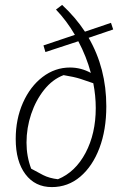

<svg xmlns="http://www.w3.org/2000/svg" viewBox="-20 -754 507 782"><path d="M191 8Q123 8 83.5 -44.5Q44 -97 44 -188Q44 -269 73.5 -335.5Q103 -402 153.5 -440.5Q204 -479 265 -479Q310 -479 350 -457Q332 -524 299 -586L165 -542L157 -569L285 -612Q252 -669 208 -715L233 -734Q288 -683 326 -625L432 -661L441 -634L341 -600Q413 -476 413 -321Q413 -225 385 -151Q357 -77 307 -34.5Q257 8 191 8ZM107 -67Q130 -54 155.5 -41Q181 -28 216 -24Q287 -53 328.5 -131.5Q370 -210 370 -314Q370 -364 360 -415Q332 -425 307 -433Q282 -441 239 -448Q194 -431 160 -388.5Q126 -346 107 -289.5Q88 -233 88 -173Q88 -117 107 -67Z"/></svg>

Font: Piazzolla ExtraLight
Style: Italic
Weight: 200
Italic angle: -11.3°
Designer: Juan Pablo del Peral
Foundry: Huerta Tipografica
Version: Version 1.330